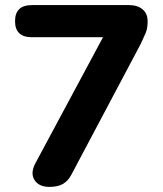

<svg xmlns="http://www.w3.org/2000/svg" viewBox="-20 -725 640 753"><path d="M174 8Q132 8 115 -19.5Q98 -47 120 -87L384 -579H105Q39 -579 39 -642Q39 -705 105 -705H487Q519 -705 539 -688.5Q559 -672 559 -641Q559 -614 551 -595Q543 -576 532 -553L260 -40Q247 -15 226.5 -3.5Q206 8 174 8Z"/></svg>

Font: Chiron GoRound TC
Style: Bold
Weight: 700
Designer: Ryoko NISHIZUKA 西塚涼子 (kana, bopomofo & ideographs); Paul D. Hunt (Latin, Greek & Cyrillic); Sandoll Communications 산돌커뮤니
Foundry: Adobe
Version: Version 1.000;hotconv 1.1.1;makeotfexe 2.6.0